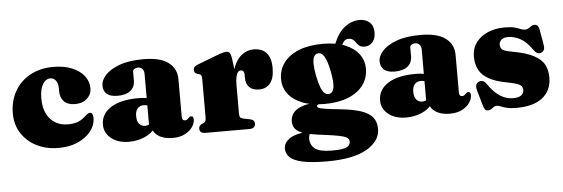

<svg xmlns="http://www.w3.org/2000/svg" viewBox="-53 -792 3537 1206"><g transform="rotate(-5 1715.5 -188.5)"><path d="M524 -342Q524 -304 495.5 -277.8Q467 -251.5 419.5 -251.5Q373 -251.5 349.8 -276Q326.5 -300.5 326.5 -339.5V-356.5Q326.5 -388.5 313.2 -407.2Q300 -426 278 -426Q260.5 -426 245.2 -413Q230 -400 220.5 -373Q211 -346 211 -305Q211 -246.5 230.8 -207.5Q250.5 -168.5 285 -148.5Q319.5 -128.5 363 -128.5Q395.5 -128.5 421.5 -136.5Q447.5 -144.5 472.5 -167.5Q486.5 -180 493.8 -184.5Q501 -189 508 -189Q517.5 -189 522.2 -179.2Q527 -169.5 527 -155.5Q527 -110.5 497.2 -71.8Q467.5 -33 414.8 -9.5Q362 14 292 14Q216 14 155.5 -16.2Q95 -46.5 59.8 -100.5Q24.5 -154.5 24.5 -227Q24.5 -304.5 58.8 -365.2Q93 -426 155.5 -461Q218 -496 303 -496Q371.5 -496 421 -475.2Q470.5 -454.5 497.2 -419.8Q524 -385 524 -342Z M886.5 -68V-79.5H870.5V-403.5Q870.5 -422.5 860.2 -434Q850 -445.5 832.5 -445.5Q819.5 -445.5 809.8 -439.2Q800 -433 800 -422V-367.5Q800 -326 771.5 -303Q743 -280 689.5 -280Q644.5 -280 622.5 -299Q600.5 -318 600.5 -352.5Q600.5 -385.5 630.2 -418.2Q660 -451 720 -473Q780 -495 871 -495Q976.5 -495 1028 -456.2Q1079.5 -417.5 1079.5 -350.5V-111.5Q1079.5 -101.5 1084.2 -95.5Q1089 -89.5 1099 -89.5Q1107.5 -89.5 1112.8 -94Q1118 -98.5 1122.5 -103Q1126 -106.5 1129.5 -109Q1133 -111.5 1138 -111.5Q1146.5 -111.5 1150 -105.5Q1153.5 -99.5 1153.5 -90Q1153.5 -68 1137.8 -44Q1122 -20 1090.2 -3Q1058.5 14 1011.5 14Q956 14 921.2 -9.5Q886.5 -33 886.5 -68ZM582 -106.5Q582 -174.5 643.8 -214.2Q705.5 -254 817.5 -254Q847 -254 868.8 -250Q890.5 -246 904.5 -238.5L887.5 -196Q877 -202 867.8 -204.5Q858.5 -207 847.5 -207Q823 -207 808.8 -190.5Q794.5 -174 794.5 -143Q794.5 -110.5 808.5 -93.8Q822.5 -77 845.5 -77Q860 -77 872.8 -83.8Q885.5 -90.5 892 -99.5L904 -60.5Q880 -25 834.5 -5.5Q789 14 737 14Q667.5 14 624.8 -20.5Q582 -55 582 -106.5Z M1420.5 -273Q1420.5 -349 1440.5 -398.5Q1460.5 -448 1493.5 -472Q1526.5 -496 1566 -496Q1619 -496 1647 -464.2Q1675 -432.5 1675 -369Q1675 -304 1648.8 -273Q1622.5 -242 1580.5 -242Q1538 -242 1517 -263.8Q1496 -285.5 1496 -324V-345Q1495.5 -357.5 1490.2 -364.5Q1485 -371.5 1474 -371.5Q1464 -371.5 1456.2 -362.5Q1448.5 -353.5 1444 -333.8Q1439.5 -314 1439.5 -280.5ZM1426 -452 1439.5 -346V-103Q1439.5 -86 1444.5 -78.8Q1449.5 -71.5 1467 -68L1505.5 -60.5Q1520 -57.5 1527 -50.2Q1534 -43 1534 -30Q1534 -15.5 1524.5 -7.8Q1515 0 1496 0H1220Q1200 0 1191.2 -7.8Q1182.5 -15.5 1182.5 -29.5Q1182.5 -39 1187.5 -46.5Q1192.5 -54 1203.5 -58.5L1215 -63.5Q1222.5 -67 1225.5 -75.2Q1228.5 -83.5 1228.5 -103V-339.5Q1228.5 -355 1224.2 -361.8Q1220 -368.5 1211.5 -371L1200.5 -374Q1190 -377.5 1185.2 -384Q1180.5 -390.5 1180.5 -400Q1180.5 -412 1187.2 -419Q1194 -426 1211 -432.5L1320.5 -474.5Q1355.5 -488 1370.5 -492Q1385.5 -496 1394 -496Q1408 -496 1415.2 -486Q1422.5 -476 1426 -452Z M2074 -74Q2006 -81 1976.2 -86Q1946.5 -91 1939.2 -95.5Q1932 -100 1932 -104.5Q1932 -109.5 1936 -113.2Q1940 -117 1948.5 -120L1943.5 -129.5Q1875.5 -128 1836.8 -113.2Q1798 -98.5 1781.8 -75.2Q1765.5 -52 1765.5 -24Q1765.5 4 1781 23.2Q1796.5 42.5 1837.5 55.2Q1878.5 68 1955 77Q2017 84.5 2052.2 91.5Q2087.5 98.5 2102.2 107.8Q2117 117 2117 132.5Q2117 148 2107.2 158.8Q2097.5 169.5 2073 174.8Q2048.5 180 2003.5 180Q1925 180 1895 156.8Q1865 133.5 1865 93.5Q1865 83.5 1867.5 74.2Q1870 65 1874 60.5L1871 45.5Q1777 55.5 1742.2 81.2Q1707.5 107 1707.5 142Q1707.5 173 1730.2 196.2Q1753 219.5 1809.5 232.2Q1866 245 1966.5 245Q2130.5 245 2216 195.5Q2301.5 146 2301.5 69.5Q2301.5 25.5 2278.8 -3.2Q2256 -32 2206.2 -48.8Q2156.5 -65.5 2074 -74ZM2063 -444.5 2108 -441.5Q2123.5 -481 2135 -495.5Q2146.5 -510 2165.5 -510Q2184 -510 2194 -501.5Q2204 -493 2211.8 -481.2Q2219.5 -469.5 2230.8 -461Q2242 -452.5 2263.5 -452.5Q2294.5 -452.5 2313.5 -475.8Q2332.5 -499 2332.5 -536.5Q2332.5 -578 2308 -600Q2283.5 -622 2245 -622Q2195.5 -622 2152 -589Q2108.5 -556 2081 -487.5ZM2258.5 -314.5Q2258.5 -365 2228.8 -405.5Q2199 -446 2141.8 -469.5Q2084.5 -493 2001 -493Q1914 -493 1851.2 -468Q1788.5 -443 1755 -398.2Q1721.5 -353.5 1721.5 -294Q1721.5 -243.5 1751.2 -203Q1781 -162.5 1838.8 -139Q1896.5 -115.5 1979 -115.5Q2066.5 -115.5 2129 -140.2Q2191.5 -165 2225 -210Q2258.5 -255 2258.5 -314.5ZM1964.5 -435.5Q1988.5 -440.5 2006.2 -411.2Q2024 -382 2037 -315.5Q2050 -248.5 2044.8 -214.8Q2039.5 -181 2015 -176Q1999 -173 1985.8 -184.8Q1972.5 -196.5 1962 -224.5Q1951.5 -252.5 1942.5 -296.5Q1934 -341 1933.5 -370.8Q1933 -400.5 1940.8 -416.8Q1948.5 -433 1964.5 -435.5Z M2634 -68V-79.5H2618V-403.5Q2618 -422.5 2607.8 -434Q2597.5 -445.5 2580 -445.5Q2567 -445.5 2557.2 -439.2Q2547.5 -433 2547.5 -422V-367.5Q2547.5 -326 2519 -303Q2490.5 -280 2437 -280Q2392 -280 2370 -299Q2348 -318 2348 -352.5Q2348 -385.5 2377.8 -418.2Q2407.5 -451 2467.5 -473Q2527.5 -495 2618.5 -495Q2724 -495 2775.5 -456.2Q2827 -417.5 2827 -350.5V-111.5Q2827 -101.5 2831.8 -95.5Q2836.5 -89.5 2846.5 -89.5Q2855 -89.5 2860.2 -94Q2865.5 -98.5 2870 -103Q2873.5 -106.5 2877 -109Q2880.5 -111.5 2885.5 -111.5Q2894 -111.5 2897.5 -105.5Q2901 -99.5 2901 -90Q2901 -68 2885.2 -44Q2869.5 -20 2837.8 -3Q2806 14 2759 14Q2703.5 14 2668.8 -9.5Q2634 -33 2634 -68ZM2329.5 -106.5Q2329.5 -174.5 2391.2 -214.2Q2453 -254 2565 -254Q2594.5 -254 2616.2 -250Q2638 -246 2652 -238.5L2635 -196Q2624.5 -202 2615.2 -204.5Q2606 -207 2595 -207Q2570.5 -207 2556.2 -190.5Q2542 -174 2542 -143Q2542 -110.5 2556 -93.8Q2570 -77 2593 -77Q2607.5 -77 2620.2 -83.8Q2633 -90.5 2639.5 -99.5L2651.5 -60.5Q2627.5 -25 2582 -5.5Q2536.5 14 2484.5 14Q2415 14 2372.2 -20.5Q2329.5 -55 2329.5 -106.5Z M3166.5 -434Q3137 -434 3122.8 -421.2Q3108.5 -408.5 3108.5 -391Q3108.5 -380.5 3112.5 -371Q3116.5 -361.5 3131.2 -354Q3146 -346.5 3177.5 -341Q3269.5 -325 3317.8 -299.2Q3366 -273.5 3383.8 -238.5Q3401.5 -203.5 3401.5 -159.5Q3401.5 -78 3345 -32Q3288.5 14 3178 14Q3140.5 14 3117.8 8Q3095 2 3081.2 -4Q3067.5 -10 3057 -10Q3045 -10 3036.8 -4Q3028.5 2 3020.2 8Q3012 14 3000 14Q2987.5 14 2981.2 6.8Q2975 -0.5 2970 -18.5L2944 -109Q2936 -134.5 2939.5 -149.5Q2943 -164.5 2958 -170.5Q2974 -176.5 2985.5 -171Q2997 -165.5 3008 -149.5Q3031.5 -115 3056.2 -92.8Q3081 -70.5 3108.5 -59.5Q3136 -48.5 3165 -48.5Q3198 -48.5 3214.8 -61Q3231.5 -73.5 3231.5 -94.5Q3231.5 -107.5 3224.8 -117.2Q3218 -127 3197.2 -134.8Q3176.5 -142.5 3134.5 -150.5Q3062 -163.5 3019.5 -187.8Q2977 -212 2958.8 -247.5Q2940.5 -283 2940.5 -330.5Q2940.5 -381 2967.5 -418Q2994.5 -455 3041.5 -475.5Q3088.5 -496 3149 -496Q3188 -496 3210.8 -489.8Q3233.5 -483.5 3247.8 -477.2Q3262 -471 3275.5 -471Q3288.5 -471 3298 -477.2Q3307.5 -483.5 3316.8 -489.8Q3326 -496 3338 -496Q3348.5 -496 3356 -488Q3363.5 -480 3367 -461L3382.5 -374.5Q3387 -349.5 3383.2 -337Q3379.5 -324.5 3365 -318.5Q3350 -312 3338.2 -318.8Q3326.5 -325.5 3314.5 -342.5Q3279 -393.5 3240.8 -413.8Q3202.5 -434 3166.5 -434Z"/></g></svg>

Font: Fraunces Black
Style: Regular
Weight: 900
Version: Version 1.000;[b76b70a41]